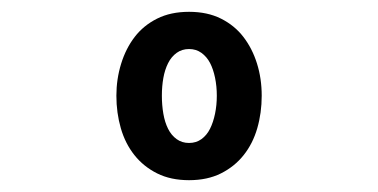

<svg xmlns="http://www.w3.org/2000/svg" viewBox="-20 -760 640 325"><path d="M300 -455Q269 -455 246 -466.5Q223 -478 207.5 -497.5Q192 -517 184.5 -543Q177 -569 177 -598Q177 -626 185 -652Q193 -678 208 -697.5Q223 -717 246 -728.5Q269 -740 300 -740Q331 -740 354 -728.5Q377 -717 392 -697.5Q407 -678 415 -652.5Q423 -627 423 -598Q423 -569 415.5 -543Q408 -517 392.5 -497.5Q377 -478 354 -466.5Q331 -455 300 -455ZM300 -518Q312 -518 321 -524.5Q330 -531 335.5 -542Q341 -553 344 -567.5Q347 -582 347 -598Q347 -614 344 -628.5Q341 -643 335.5 -653.5Q330 -664 321 -670.5Q312 -677 300 -677Q288 -677 279 -670.5Q270 -664 264.5 -653Q259 -642 256.5 -628Q254 -614 254 -598Q254 -582 256.5 -567.5Q259 -553 264.5 -542Q270 -531 279 -524.5Q288 -518 300 -518Z"/></svg>

Font: Maple Mono
Style: Bold
Weight: 700
Monospace: yes
Designer: subframe7536
Version: Version 7.200